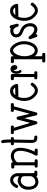

<svg xmlns="http://www.w3.org/2000/svg" viewBox="1160 -1786 755 3114"><g transform="rotate(-90 1537.0 -229.5)"><path d="M235.4 -216.3V-103.5C233.4 -93.8 229.6 -84.6 223.9 -76.2C218.2 -67.7 211.3 -60.2 203.1 -53.7C195 -47.2 185.9 -42.1 175.8 -38.3C165.7 -34.6 155.3 -32.7 144.5 -32.7C118.8 -32.7 99.3 -42.7 85.9 -62.7C72.6 -82.8 65.9 -110.5 65.9 -146C65.9 -167.5 69.3 -186 75.9 -201.7C82.6 -217.3 90.8 -230.1 100.6 -240.2C110.4 -250.3 120.5 -257.8 131.1 -262.7C141.7 -267.6 150.9 -270 158.7 -270C184.4 -270 203.6 -265 216.3 -254.9C229 -244.8 235.4 -231.9 235.4 -216.3ZM163.6 -319.3H162.6C162.3 -319.3 161.9 -319.4 161.6 -319.6C161.3 -319.7 161 -319.8 160.6 -319.8C154.5 -319.8 146.6 -318.6 137.2 -316.2C127.8 -313.7 117.7 -309.8 106.9 -304.4C96.2 -299.1 85.4 -292.1 74.7 -283.4C64 -274.8 54.3 -264.3 45.7 -252C37 -239.6 30 -225.1 24.7 -208.5C19.3 -191.9 16.6 -173 16.6 -151.9C16.6 -122.2 20.1 -96.8 27.1 -75.7C34.1 -54.5 43.5 -37.1 55.2 -23.4C66.9 -9.8 80.4 0.2 95.7 6.6C111 12.9 127 16.1 143.6 16.1C176.4 16.1 207.5 4.9 236.8 -17.6C240.1 -6.5 247.9 -1 260.3 -1H301.3C317.9 -1 326.2 -9.3 326.2 -25.9C326.2 -42.2 317.9 -50.3 301.3 -50.3H285.2V-98.1C286.5 -104.7 287.1 -111.8 287.1 -119.6C287.1 -127.8 286.5 -135.6 285.2 -143.1V-319.3C285.2 -335.9 282.3 -351.7 276.6 -366.7C270.9 -381.7 263 -394.7 252.9 -405.8C242.8 -416.8 230.9 -425.6 217 -432.1C203.2 -438.6 188.3 -441.9 172.4 -441.9C146 -441.9 122.2 -433.6 100.8 -417C79.5 -400.4 62 -377.3 48.3 -347.7C46.1 -343.4 44.9 -338.9 44.9 -334C44.9 -329.1 47.5 -324.1 52.7 -318.8C57.9 -313.6 64.8 -311 73.2 -311C81.4 -311 87.9 -316.1 92.8 -326.2C102.2 -346.7 113.8 -362.9 127.4 -374.8C141.1 -386.6 156.2 -392.6 172.9 -392.6C182.6 -392.6 191.3 -390.5 199 -386.5C206.6 -382.4 213.1 -377 218.5 -370.4C223.9 -363.7 228 -356 231 -347.2C233.9 -338.4 235.4 -329.1 235.4 -319.3V-300.8C214.8 -311.2 190.9 -317.4 163.6 -319.3Z M384.3 -375H412.1V-43.9H399.9C383.3 -43.9 375 -35.8 375 -19.5C375 -3.3 383.3 4.9 399.9 4.9H485.8C502.4 4.9 510.7 -3.3 510.7 -19.5C510.7 -35.8 502.4 -43.9 485.8 -43.9H461.4V-329.1C475.4 -346 491.4 -359 509.3 -367.9C527.2 -376.9 545.6 -381.3 564.5 -381.3C581.1 -381.3 594.6 -378.4 605.2 -372.6C615.8 -366.7 624.3 -358.8 630.6 -348.9C637 -338.9 641.4 -327.6 643.8 -314.7C646.2 -301.8 647.5 -288.6 647.5 -274.9C647.5 -241.7 641.4 -204.6 629.2 -163.6C616.9 -122.6 598.1 -78.3 572.8 -30.8C569.8 -25.9 568.4 -21.3 568.4 -17.1C568.4 -12.5 570.7 -7.7 575.4 -2.7C580.2 2.4 586.6 4.9 594.7 4.9H658.2C674.8 4.9 683.1 -3.3 683.1 -19.5C683.1 -35.8 674.8 -43.9 658.2 -43.9H635.3C655.8 -86.9 671.1 -127.8 681.4 -166.5C691.7 -205.2 696.8 -241.4 696.8 -274.9C696.8 -300 693.6 -322.2 687.3 -341.6C680.9 -360.9 671.9 -377.2 660.2 -390.4C648.4 -403.6 634.2 -413.6 617.4 -420.4C600.7 -427.2 582 -430.7 561.5 -430.7C544.9 -430.7 528.2 -427.8 511.5 -422.1C494.7 -416.4 478 -407.9 461.4 -396.5V-399.4C461.4 -416 453.3 -424.3 437 -424.3H384.3C367.7 -424.3 359.4 -416 359.4 -399.4C359.4 -383.1 367.7 -375 384.3 -375Z M772.9 -557.6C774.6 -547.5 776 -538.4 777.1 -530.3C778.2 -522.1 779.1 -513.5 779.8 -504.4C780.4 -495.3 780.9 -484.9 781.2 -473.4C781.6 -461.8 781.7 -447.6 781.7 -430.7H762.2C745.6 -430.7 737.3 -422.4 737.3 -405.8C737.3 -389.5 745.6 -381.3 762.2 -381.3H780.8L775.4 -97.7C775.4 -77.5 777.6 -61.1 782 -48.6C786.4 -36.1 792.6 -26.2 800.8 -19C808.9 -11.9 818.8 -7.1 830.6 -4.6C842.3 -2.2 855.3 -1 869.6 -1C886.2 -1 894.5 -9.3 894.5 -25.9C894.5 -42.2 886.2 -50.3 869.6 -50.3C857.9 -50.3 849 -50.9 842.8 -52C836.6 -53.1 832.2 -55.6 829.6 -59.3C827 -63.1 825.5 -68.4 825.2 -75.2C824.9 -82 824.7 -91.3 824.7 -103L830.1 -381.3H845.7C862.3 -381.3 870.6 -389.5 870.6 -405.8C870.6 -422.4 862.3 -430.7 845.7 -430.7H831.1C831.1 -448.6 830.9 -463.9 830.6 -476.6C830.2 -489.3 829.8 -500.7 829.1 -510.7C828.5 -520.8 827.5 -530.3 826.2 -539.1C824.9 -547.9 823.2 -557.1 821.3 -566.9C818.7 -580.2 811.4 -586.9 799.3 -586.9C788.9 -586.9 781.7 -584.6 777.8 -579.8C773.9 -575.1 772 -569.5 772 -563C772 -560.7 772.3 -558.9 772.9 -557.6Z M1032.7 -430.7H943.4C926.8 -430.7 918.5 -422.4 918.5 -405.8C918.5 -389.5 926.8 -381.3 943.4 -381.3H969.7L1078.6 -18.6C1081.9 -6.5 1089 -0.5 1100.1 -0.5C1107.6 -0.5 1113.6 -2.4 1118.2 -6.3C1122.7 -10.3 1125.5 -15.1 1126.5 -21L1176.3 -211.4L1222.7 -20C1225.6 -7 1233.1 -0.5 1245.1 -0.5C1251.6 -0.5 1257.1 -2.2 1261.5 -5.6C1265.9 -9 1268.9 -13.5 1270.5 -19L1368.7 -381.3H1397C1413.6 -381.3 1421.9 -389.5 1421.9 -405.8C1421.9 -422.4 1413.6 -430.7 1397 -430.7H1303.2C1286.6 -430.7 1278.3 -422.4 1278.3 -405.8C1278.3 -389.5 1286.6 -381.3 1303.2 -381.3H1317.4L1248 -125L1201.7 -317.9C1197.8 -330.9 1188.8 -337.4 1174.8 -337.4C1163.4 -337.4 1156.2 -331.2 1153.3 -318.8L1100.6 -117.2L1021.5 -381.3H1032.7C1049.3 -381.3 1057.6 -389.5 1057.6 -405.8C1057.6 -422.4 1049.3 -430.7 1032.7 -430.7Z M1548.8 -357.9C1568.7 -381.7 1592.1 -393.6 1619.1 -393.6C1631.5 -393.6 1641.8 -390.9 1649.9 -385.5C1658 -380.1 1665 -371.9 1670.9 -360.8ZM1708 -312C1724.3 -312.7 1732.4 -320.6 1732.4 -335.9C1732.4 -338.9 1731.9 -341.8 1731 -344.7H1731.4C1720.1 -379.9 1705 -405 1686.3 -420.2C1667.6 -435.3 1644.4 -442.9 1616.7 -442.9C1589 -442.9 1565.2 -435.7 1545.2 -421.4C1525.1 -407.1 1508.5 -388.7 1495.4 -366.2C1482.2 -343.8 1472.4 -318.9 1466.1 -291.7C1459.7 -264.6 1456.5 -238.1 1456.5 -212.4C1456.5 -183.8 1459.6 -158.7 1465.8 -137.2C1472 -115.7 1481.3 -96.4 1493.7 -79.1C1514.5 -50.5 1535.6 -28.8 1557.1 -14.2C1578.6 0.5 1601.6 7.8 1626 7.8C1650.1 7.8 1673.2 -0.2 1695.3 -16.1C1699.5 -19 1704.8 -23.3 1711.2 -28.8C1717.5 -34.3 1723.7 -40.4 1729.7 -46.9C1735.8 -53.4 1740.9 -59.9 1745.1 -66.4C1749.3 -72.9 1751.5 -78.9 1751.5 -84.5C1751.5 -87.1 1750.7 -89.8 1749 -92.8C1747.4 -95.7 1745.3 -98.4 1742.7 -100.8C1740.1 -103.3 1737.1 -105.3 1733.9 -106.9C1730.6 -108.6 1727.4 -109.4 1724.1 -109.4C1717 -109.4 1710.8 -105.5 1705.6 -97.7C1691.9 -78.1 1678.4 -63.8 1665 -54.7C1651.7 -45.6 1638.7 -41 1626 -41C1620.1 -41 1613 -42.5 1604.7 -45.4C1596.4 -48.3 1587.8 -52.9 1578.9 -59.1C1569.9 -65.3 1561 -73 1552.2 -82.3C1543.5 -91.6 1535.6 -102.5 1528.6 -115.2C1521.6 -127.9 1516 -142.4 1511.7 -158.7C1507.5 -175 1505.4 -193 1505.4 -212.9C1505.4 -219.7 1505.6 -227.3 1506.1 -235.6C1506.6 -243.9 1507.4 -252.3 1508.5 -260.7C1509.7 -269.2 1511.2 -277.5 1513.2 -285.6C1515.1 -293.8 1517.7 -301.3 1521 -308.1Z M1817.4 -381.3H1843.8V-50.3H1831.5C1815.3 -50.3 1807.1 -42.2 1807.1 -25.9C1807.1 -9.3 1815.3 -1 1831.5 -1H1913.1C1929.7 -1 1938 -9.3 1938 -25.9C1938 -42.2 1929.7 -50.3 1913.1 -50.3H1893.6V-405.8C1893.6 -422.4 1885.3 -430.7 1868.7 -430.7H1817.4C1800.8 -430.7 1792.5 -422.4 1792.5 -405.8C1792.5 -389.5 1800.8 -381.3 1817.4 -381.3ZM1948.2 -296.9C1946.6 -296.9 1945.2 -298.3 1944.1 -301.3C1943 -304.2 1941.9 -307.9 1940.9 -312.3C1939.9 -316.7 1939.2 -321.4 1938.7 -326.4C1938.2 -331.5 1938 -335.9 1938 -339.8C1938 -349.6 1939.2 -358.6 1941.7 -366.7C1944.1 -374.8 1949.5 -380.9 1958 -384.8C1957.7 -383.1 1957.5 -381.5 1957.5 -379.9V-375C1957.5 -368.5 1958.6 -362.2 1960.7 -356.2C1962.8 -350.2 1965.7 -344.9 1969.5 -340.3C1973.2 -335.8 1977.7 -332 1982.9 -329.1C1988.1 -326.2 1993.8 -324.7 2000 -324.7C2011.4 -324.7 2020.6 -329.2 2027.6 -338.1C2034.6 -347.1 2038.1 -358.6 2038.1 -372.6C2038.1 -380 2036.7 -387.6 2033.9 -395.3C2031.2 -402.9 2027.1 -409.7 2021.7 -415.8C2016.4 -421.8 2009.5 -426.7 2001.2 -430.4C1992.9 -434.2 1983.4 -436 1972.7 -436C1960.6 -436 1949.9 -433.4 1940.4 -428.2C1931 -423 1923 -416 1916.5 -407.2C1910 -398.4 1905 -388.4 1901.6 -377.2C1898.2 -366 1896.5 -354.3 1896.5 -342.3C1896.5 -331.9 1897.4 -321.5 1899.2 -311.3C1901 -301 1903.7 -291.9 1907.5 -283.9C1911.2 -276 1915.8 -269.5 1921.1 -264.6C1926.5 -259.8 1932.6 -257.3 1939.5 -257.3C1943.4 -257.3 1947.7 -259.4 1952.4 -263.7C1957.1 -267.9 1959.5 -273.3 1959.5 -279.8C1959.5 -286.3 1955.7 -292 1948.2 -296.9Z M2104.5 127.9H2155.3H2211.4C2228 127.9 2236.3 119.6 2236.3 103C2236.3 86.4 2228 78.1 2211.4 78.1H2181.6V-42C2207 -9.8 2238.4 6.3 2275.9 6.3C2296.4 6.3 2315.8 0.6 2334 -11C2352.2 -22.5 2368.1 -38.4 2381.6 -58.6C2395.1 -78.8 2405.8 -102.5 2413.6 -129.9C2421.4 -157.2 2425.3 -186.8 2425.3 -218.8C2425.3 -248 2420.8 -276.2 2411.9 -303.2C2402.9 -330.2 2391.4 -354.2 2377.2 -375.2C2363 -396.2 2347.1 -413 2329.3 -425.5C2311.6 -438.1 2293.8 -444.3 2275.9 -444.3C2240.4 -444.3 2209 -424 2181.6 -383.3V-405.8C2181.6 -422.4 2173.3 -430.7 2156.7 -430.7H2094.2C2077.6 -430.7 2069.3 -422.4 2069.3 -405.8C2069.3 -389.5 2077.6 -381.3 2094.2 -381.3H2131.8V78.1H2104.5C2088.2 78.1 2080.1 86.4 2080.1 103C2080.1 119.6 2088.2 127.9 2104.5 127.9ZM2341.8 -340.3C2364.6 -303.9 2376 -263.3 2376 -218.8C2376 -195 2373.3 -172.4 2367.9 -151.1C2362.5 -129.8 2355.3 -111.1 2346.2 -95C2337.1 -78.9 2326.5 -66.1 2314.5 -56.6C2302.4 -47.2 2289.6 -42.5 2275.9 -42.5C2262.2 -42.5 2249.6 -46.8 2238 -55.4C2226.5 -64 2216.6 -75.9 2208.3 -91.1C2200 -106.2 2193.4 -124 2188.7 -144.5C2184 -165 2181.6 -187 2181.6 -210.4C2181.6 -232.9 2184.3 -255.1 2189.7 -277.1C2195.1 -299.1 2202.1 -318.8 2210.9 -336.2C2219.7 -353.6 2229.8 -367.7 2241.2 -378.4C2252.6 -389.2 2264.2 -394.5 2275.9 -394.5C2297.4 -394.5 2319.3 -376.5 2341.8 -340.3Z M2635.7 -431.6C2629.2 -434.6 2622.5 -436.7 2615.5 -438C2608.5 -439.3 2601.4 -439.9 2594.2 -439.9C2578 -439.9 2563.2 -437.3 2550 -432.1C2536.9 -426.9 2525.6 -420 2516.1 -411.4C2506.7 -402.8 2499.4 -392.7 2494.4 -381.3C2489.3 -370 2486.8 -358.2 2486.8 -346.2C2486.8 -316.9 2495.1 -293.1 2511.7 -274.7C2528.3 -256.3 2553.4 -241.2 2586.9 -229.5C2610.4 -221.4 2629.2 -208.3 2643.6 -190.2C2657.9 -172.1 2665.9 -148.9 2667.5 -120.6C2667.5 -111.5 2666.7 -102.8 2665 -94.5C2663.4 -86.2 2660.7 -78.9 2657 -72.5C2653.2 -66.2 2648.4 -61 2642.6 -56.9C2636.7 -52.8 2629.6 -50.6 2621.1 -50.3H2613.8C2594.9 -51.6 2576.5 -59.1 2558.6 -72.8C2540.7 -86.4 2522 -106.4 2502.4 -132.8C2496.9 -140.3 2490.6 -144 2483.4 -144C2480.5 -144 2477.5 -143.3 2474.4 -141.8C2471.3 -140.4 2468.5 -138.4 2466.1 -136C2463.6 -133.5 2461.6 -130.9 2460 -127.9C2458.3 -125 2457.5 -121.9 2457.5 -118.7C2457.5 -115.1 2458.2 -111.8 2459.5 -108.9L2492.7 -17.6C2496.6 -6.5 2503.1 -1 2512.2 -1C2531.1 -1 2540.5 -9.1 2540.5 -25.4C2551.9 -17.9 2564.1 -11.9 2577.1 -7.3C2590.2 -2.8 2603.2 -0.5 2616.2 -0.5C2630.5 -0.5 2643.9 -3.3 2656.2 -8.8C2668.6 -14.3 2679.3 -22.1 2688.2 -32C2697.2 -41.9 2704.3 -53.6 2709.5 -67.1C2714.7 -80.6 2717.3 -95.5 2717.3 -111.8C2717.3 -151.9 2707.3 -186 2687.3 -214.4C2667.2 -242.7 2639.5 -263.2 2604 -275.9C2591.3 -280.4 2580.6 -285.1 2572 -289.8C2563.4 -294.5 2556.4 -299.6 2551 -305.2C2545.7 -310.7 2541.8 -316.9 2539.6 -323.7C2537.3 -330.6 2536.1 -338.4 2536.1 -347.2C2536.1 -352.7 2537.5 -358.1 2540.3 -363.3C2543.1 -368.5 2546.9 -373.1 2551.8 -377.2C2556.6 -381.3 2562.6 -384.5 2569.6 -387C2576.6 -389.4 2584.3 -390.6 2592.8 -390.6C2609.4 -390.6 2623.1 -384.8 2634 -373C2644.9 -361.3 2653.6 -344.2 2660.2 -321.8C2663.7 -309.4 2670.7 -303.2 2681.2 -303.2C2690.3 -303.2 2697.2 -305.4 2701.9 -309.8C2706.6 -314.2 2709 -319.5 2709 -325.7C2709 -327 2708.9 -328.4 2708.7 -329.8C2708.6 -331.3 2708.3 -332.8 2708 -334.5L2682.6 -430.2C2679 -442.9 2672 -449.2 2661.6 -449.2C2647.9 -449.2 2639.3 -443.4 2635.7 -431.6Z M2847.7 -357.9C2867.5 -381.7 2891 -393.6 2918 -393.6C2930.3 -393.6 2940.6 -390.9 2948.7 -385.5C2956.9 -380.1 2963.9 -371.9 2969.7 -360.8ZM3006.8 -312C3023.1 -312.7 3031.2 -320.6 3031.2 -335.9C3031.2 -338.9 3030.8 -341.8 3029.8 -344.7H3030.3C3018.9 -379.9 3003.8 -405 2985.1 -420.2C2966.4 -435.3 2943.2 -442.9 2915.5 -442.9C2887.9 -442.9 2864 -435.7 2844 -421.4C2824 -407.1 2807.4 -388.7 2794.2 -366.2C2781 -343.8 2771.2 -318.9 2764.9 -291.7C2758.5 -264.6 2755.4 -238.1 2755.4 -212.4C2755.4 -183.8 2758.5 -158.7 2764.6 -137.2C2770.8 -115.7 2780.1 -96.4 2792.5 -79.1C2813.3 -50.5 2834.5 -28.8 2856 -14.2C2877.4 0.5 2900.4 7.8 2924.8 7.8C2948.9 7.8 2972 -0.2 2994.1 -16.1C2998.4 -19 3003.7 -23.3 3010 -28.8C3016.4 -34.3 3022.5 -40.4 3028.6 -46.9C3034.6 -53.4 3039.7 -59.9 3043.9 -66.4C3048.2 -72.9 3050.3 -78.9 3050.3 -84.5C3050.3 -87.1 3049.5 -89.8 3047.9 -92.8C3046.2 -95.7 3044.1 -98.4 3041.5 -100.8C3038.9 -103.3 3036 -105.3 3032.7 -106.9C3029.5 -108.6 3026.2 -109.4 3022.9 -109.4C3015.8 -109.4 3009.6 -105.5 3004.4 -97.7C2990.7 -78.1 2977.2 -63.8 2963.9 -54.7C2950.5 -45.6 2937.5 -41 2924.8 -41C2918.9 -41 2911.9 -42.5 2903.6 -45.4C2895.3 -48.3 2886.6 -52.9 2877.7 -59.1C2868.7 -65.3 2859.9 -73 2851.1 -82.3C2842.3 -91.6 2834.4 -102.5 2827.4 -115.2C2820.4 -127.9 2814.8 -142.4 2810.5 -158.7C2806.3 -175 2804.2 -193 2804.2 -212.9C2804.2 -219.7 2804.4 -227.3 2804.9 -235.6C2805.4 -243.9 2806.2 -252.3 2807.4 -260.7C2808.5 -269.2 2810.1 -277.5 2812 -285.6C2814 -293.8 2816.6 -301.3 2819.8 -308.1Z"/></g></svg>

Font: Nathan
Style: Regular
Weight: 400
Designer: Peter Wiegel
Foundry: Peter Wiegel
Version: Version 1.001 2009